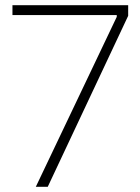

<svg xmlns="http://www.w3.org/2000/svg" viewBox="-20 -720 540 740"><path d="M118 0H164L474 -659V-700H28V-662H430V-655Z"/></svg>

Font: Fixel Display ExtraLight
Style: Regular
Weight: 200
Designer: AlfaBravo + MacPaw
Foundry: Kyrylo Tkachov, Marchela Mozhyna, Serhii Makarenko, Maria Weinstein, Zakhar Kryvoshyya
Version: Version 1.211